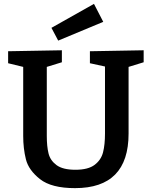

<svg xmlns="http://www.w3.org/2000/svg" viewBox="-20 -962 784 993"><path d="M723 -702V-640L645 -616V-271Q645 11 368 11Q246 11 187 -35.5Q128 -82 114 -138Q100 -194 100 -259V-616L22 -635V-697L300 -702V-640L222 -616V-259Q222 -205 231 -168.5Q240 -132 272.5 -108Q305 -84 370 -84Q436 -84 469.5 -109.5Q503 -135 513 -174.5Q523 -214 523 -271V-618L445 -635V-697ZM514 -849 281 -752 246 -818 466 -942Z"/></svg>

Font: Bitter Pro SemiBold
Style: Regular
Weight: 600
Designer: Sol Matas, and Bitter project Authors
Foundry: Sol Matas
Version: Version 1.010